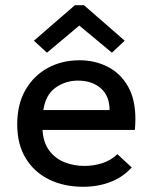

<svg xmlns="http://www.w3.org/2000/svg" viewBox="-20 -705 590 736"><path d="M299 11Q225 11 168 -17Q111 -45 78.5 -98.5Q46 -152 46 -228Q46 -306 78 -361Q110 -416 164 -445Q218 -474 285 -474Q344 -474 393 -449Q442 -424 470.5 -374Q499 -324 499 -249Q499 -228 497 -207H143Q146 -158 169 -127.5Q192 -97 227.5 -83Q263 -69 303 -69Q339 -69 372 -79.5Q405 -90 430 -114L485 -63Q450 -25 402.5 -7Q355 11 299 11ZM146 -283H400Q400 -337 366.5 -366.5Q333 -396 279 -396Q231 -396 193 -369Q155 -342 146 -283ZM160 -503 110 -549 267 -685H302L458 -549L409 -503L284 -607Z"/></svg>

Font: Inconsolata SemiExpanded SemiBold
Style: Regular
Weight: 600
Width: 6
Monospace: yes
Designer: Raph Levien, Cyreal, Brenton Simpson
Foundry: Raph Levien, Cyreal, Google
Version: Version 3.001; ttfautohint (v1.8.2.53-6de2)